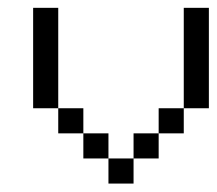

<svg xmlns="http://www.w3.org/2000/svg" viewBox="-20 -582 540 478"><path d="M250 -187.5H312.5V-125H250V-187.5H187.5V-250H250ZM312.5 -250H375V-187.5H312.5ZM125 -312.5H187.5V-250H125V-312.5H62.5V-562.5H125ZM375 -312.5H437.5V-250H375ZM437.5 -562.5H500V-312.5H437.5Z"/></svg>

Font: HE신이문
Style: regular
Weight: 500
Monospace: yes
Designer: Taeyun An (WindowsTiger)
Version: v1.1